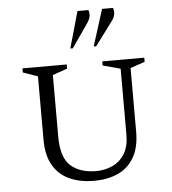

<svg xmlns="http://www.w3.org/2000/svg" viewBox="-56 -863 831 925"><g transform="rotate(-5 359.5 -401.0)"><path d="M362 10Q297 10 246 -12Q195 -34 165.5 -82.5Q136 -131 136 -209V-515L65 -540V-560H279V-540L208 -515V-218Q208 -116 253 -76Q298 -36 376 -36Q420 -36 456.5 -53.5Q493 -71 514.5 -106.5Q536 -142 536 -197V-517L451 -540V-560H654V-540L584 -516V-209Q584 -131 555 -82.5Q526 -34 476 -12Q426 10 362 10ZM303 -635 353 -812H406Q411 -797 409 -782.5Q407 -768 394 -749L315 -635ZM416 -635 472 -812H525Q530 -797 528 -782Q526 -767 513 -749L428 -635Z"/></g></svg>

Font: Spectral SC Light
Style: Regular
Weight: 300
Designer: Jean-Baptiste Levee
Foundry: Production Type
Version: Version 2.001